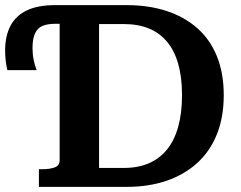

<svg xmlns="http://www.w3.org/2000/svg" viewBox="-20 -730 940 750"><path d="M196 -710H474Q560 -710 629.5 -687.5Q699 -665 749.5 -621Q800 -577 827 -511Q854 -445 854 -358Q854 -272 827 -205Q800 -138 749.5 -92.5Q699 -47 629.5 -23.5Q560 0 474 0H132V-69H144Q174 -69 193.5 -76Q213 -83 213 -105V-637H195Q166 -637 146.5 -629Q127 -621 117 -600Q107 -579 107 -542Q107 -518 111.5 -496Q116 -474 123 -456H9Q5 -470 2.5 -491.5Q0 -513 0 -532Q0 -589 20.5 -628.5Q41 -668 84 -689Q127 -710 196 -710ZM464 -636H367V-74H464Q519 -74 561 -92Q603 -110 632 -145.5Q661 -181 676 -234.5Q691 -288 691 -358Q691 -429 676 -481Q661 -533 632 -567.5Q603 -602 561 -619Q519 -636 464 -636Z"/></svg>

Font: Roboto Serif SemiBold
Style: Regular
Weight: 600
Designer: Greg Gazdowicz
Foundry: Commercial Type
Version: Version 1.008